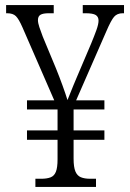

<svg xmlns="http://www.w3.org/2000/svg" viewBox="-20 -734 511 754"><path d="M119 0V-32H142Q164 -32 178.5 -37.5Q193 -43 199.5 -59.5Q206 -76 206 -108V-185H86V-222H206V-304H86V-340H193L68 -627Q54 -659 42.5 -670.5Q31 -682 8 -682H4V-714H191V-682H172Q149 -682 139 -676Q129 -670 129 -655Q129 -644 134.5 -627.5Q140 -611 148 -590L200 -465Q213 -433 225.5 -398.5Q238 -364 245 -341Q250 -352 255.5 -367Q261 -382 268 -398Q275 -414 281 -429L338 -563Q350 -592 358.5 -615.5Q367 -639 367 -653Q367 -668 356 -675Q345 -682 316 -682H305V-714H467V-682H462Q440 -682 428 -668Q416 -654 398 -612L279 -340H390V-304H269V-222H390V-185H269V-111Q269 -78 276 -61Q283 -44 297.5 -38Q312 -32 334 -32H357V0Z"/></svg>

Font: Noto Serif Khmer Condensed Light
Style: Regular
Weight: 300
Width: 3
Designer: Danh Hong and the Monotype Design Team
Foundry: Monotype Imaging Inc.
Version: Version 2.004